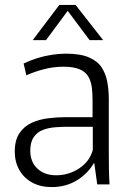

<svg xmlns="http://www.w3.org/2000/svg" viewBox="-20 -749 534 780"><path d="M190 11Q144 11 110.5 -7.5Q77 -26 58.5 -58.5Q40 -91 40 -133Q40 -180 59 -208Q78 -236 108.5 -250Q139 -264 175.5 -268.5Q212 -273 246 -273H356V-343Q356 -370 353 -394Q350 -418 339 -437.5Q328 -457 303.5 -467.5Q279 -478 238 -478Q198 -478 159 -468Q120 -458 87 -443L76 -491Q103 -504 132 -513Q161 -522 191 -526.5Q221 -531 247 -531Q306 -531 341 -516Q376 -501 393 -475Q410 -449 416 -415.5Q422 -382 422 -345V-130Q422 -101 422.5 -65Q423 -29 425 0H375L363 -86H361Q337 -44 292.5 -16.5Q248 11 190 11ZM208 -37Q260 -37 302.5 -65.5Q345 -94 357 -140V-234H253Q231 -234 204.5 -232Q178 -230 155 -221.5Q132 -213 117.5 -192.5Q103 -172 103 -137Q103 -91 132 -64Q161 -37 208 -37ZM113 -586 221 -729H287L399 -586H344L255 -705L167 -586Z"/></svg>

Font: Murecho Thin Light
Style: Regular
Weight: 300
Version: Version 1.010